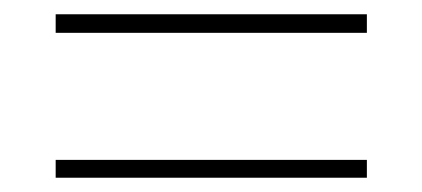

<svg xmlns="http://www.w3.org/2000/svg" viewBox="-20 -455 591 269"><path d="M58 -435V-409H494V-435ZM58 -231V-206H494V-231Z"/></svg>

Font: Noto Sans Gurmukhi Thin
Style: Regular
Weight: 100
Designer: Jelle Bosma - Monotype Design Team
Foundry: Monotype Imaging Inc.
Version: Version 2.004